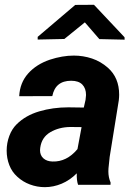

<svg xmlns="http://www.w3.org/2000/svg" viewBox="-20 -771 560 801"><path d="M372.1 -751 499.5 -615.7 500 -605.5 394.5 -607.9 334 -677.7 248.5 -608.4 137.2 -606V-617.2L293.9 -750.5ZM305.7 0Q299.3 -18.6 300.3 -47.9Q271.5 -19 237.1 -4.6Q202.6 9.8 167 9.8Q134.8 9.8 104.7 -1.5Q74.7 -12.7 52.2 -33.7Q29.8 -53.7 18.8 -82.3Q7.8 -110.8 7.8 -142.6Q7.8 -174.3 18.8 -203.9Q29.8 -233.4 49.8 -252.9Q86.9 -289.6 143.8 -306.4Q200.7 -323.2 265.1 -323.2L329.6 -322.3L336.9 -354.5Q338.9 -368.2 338.9 -374.5Q338.9 -402.3 323.5 -418.2Q308.1 -434.1 276.9 -434.1Q210.9 -434.1 198.2 -370.1L60.1 -369.6Q63 -425.8 97.4 -464.4Q131.8 -502.9 188 -522Q240.2 -539.1 288.1 -539.1Q327.1 -539.1 363.8 -526.9Q400.4 -514.6 430.2 -488.3Q477.1 -446.8 477.1 -376Q477.1 -365.2 475.6 -352.5L437.5 -116.2L432.6 -68.8Q432.1 -64.5 432.1 -56.2Q432.1 -30.8 441.4 -9.3L440.9 0ZM303.2 -148.9 320.3 -240.7 273.4 -241.2Q226.1 -240.7 189.9 -219.5Q153.8 -198.2 147.9 -154.8Q147 -147.9 147 -144.5Q147 -123 161.1 -110.4Q175.3 -97.7 199.2 -97.2Q258.3 -95.2 303.2 -148.9Z"/></svg>

Font: Mardoto
Style: Bold Italic
Weight: 700
Italic angle: -12°
Designer: Christian Robertson, Vahan Hovhannisyan
Foundry: Google
Version: Version 1.000